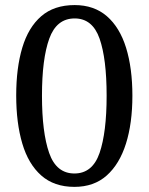

<svg xmlns="http://www.w3.org/2000/svg" viewBox="-20 -727 586 757"><path d="M273.4 9.8Q193.4 9.8 142.6 -35.2Q91.8 -80.1 67.9 -161.1Q43.9 -242.2 43.9 -350.6Q43.9 -459 67.9 -539.1Q91.8 -619.1 142.6 -663.1Q193.4 -707 274.4 -707Q350.6 -707 401.4 -663.1Q452.1 -619.1 477.1 -538.6Q502 -458 502 -349.6Q502 -241.2 476.6 -160.6Q451.2 -80.1 400.9 -35.2Q350.6 9.8 273.4 9.8ZM273.4 -43Q344.7 -43 372.6 -124Q400.4 -205.1 400.4 -349.6Q400.4 -495.1 372.6 -574.7Q344.7 -654.3 274.4 -654.3Q203.1 -654.3 174.3 -574.7Q145.5 -495.1 145.5 -349.6Q145.5 -205.1 173.8 -124Q202.1 -43 273.4 -43Z"/></svg>

Font: Noto Serif Todhri
Style: Regular
Weight: 400
Designer: Mikhail Merkuryev
Version: Version 1.000; ttfautohint (v1.8.4.7-5d5b)